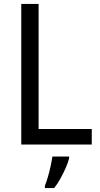

<svg xmlns="http://www.w3.org/2000/svg" viewBox="-20 -734 508 975"><path d="M88 0V-714H176V-79H446V0ZM331 70Q326 91 314 118Q302 145 287 172.5Q272 200 255 221H208V209Q215 192 223 165Q231 138 237 110Q243 82 246 61H331Z"/></svg>

Font: Noto Sans Khmer SemiCondensed
Style: Regular
Weight: 400
Width: 4
Designer: Danh Hong and the Monotype Design Team
Foundry: Monotype Imaging Inc.
Version: Version 2.004; ttfautohint (v1.8.4.7-5d5b)